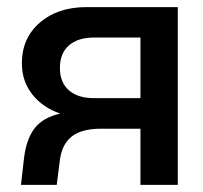

<svg xmlns="http://www.w3.org/2000/svg" viewBox="-20 -520 571 540"><path d="M264.5 -158Q209 -158 181.5 -135.8Q154 -113.5 148.5 -70.5L139.5 0H39L47.5 -74.5Q54 -129.5 77.8 -159.8Q101.5 -190 149.5 -200.5Q100 -217.5 70.8 -254.5Q41.5 -291.5 41.5 -342Q41.5 -412.5 91.8 -456.2Q142 -500 223.5 -500H480V0H375V-158ZM245.5 -414.5Q199 -414.5 173.8 -392.2Q148.5 -370 148.5 -329Q148.5 -288.5 173.5 -266.2Q198.5 -244 244 -244H375V-414.5Z"/></svg>

Font: Overused Grotesk Medium
Style: Regular
Weight: 525
Version: Version 0.004